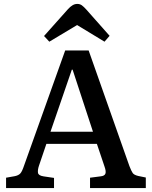

<svg xmlns="http://www.w3.org/2000/svg" viewBox="-20 -961 776 981"><path d="M11 0V-53L56 -61Q75 -65 84 -75Q93 -85 103 -115L313 -703H433L641 -113Q651 -87 658 -77Q665 -67 686 -62L725 -54V0H440V-53L494 -60Q514 -62 518.5 -73.5Q523 -85 514 -110L475 -226H217L179 -114Q172 -93 174 -78.5Q176 -64 202 -60L256 -52V0ZM238 -288H455L351 -605H347ZM232 -748 205 -777 328 -915Q339 -927 350.5 -934Q362 -941 375 -941Q388 -941 398 -934Q408 -927 423 -910L540 -778L514 -748L374 -833Z"/></svg>

Font: Literata 18pt Medium
Style: Regular
Weight: 500
Designer: Latin by Veronika Burian and Jose Scaglione. Greek by Irene Vlachou. Cyrillic by Vera Evstafieva.
Foundry: TypeTogether
Version: Version 3.103;gftools[0.9.29]